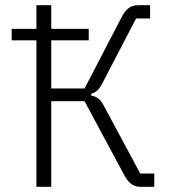

<svg xmlns="http://www.w3.org/2000/svg" viewBox="-20 -718 652 738"><path d="M120 0V-563H25V-607H120V-698H177V-607H321V-563H177V-378H305L447 -651Q459 -675 474 -686.5Q489 -698 512 -698H557V-647H503L374 -399Q363 -378 354 -370Q345 -362 331 -358V-350Q347 -348 358.5 -339Q370 -330 382 -306L519 -51H573V0H519Q501 0 486.5 -9.5Q472 -19 458 -44L305 -329H177V0Z"/></svg>

Font: IBM Plex Sans Condensed Light
Style: Regular
Weight: 300
Width: 3
Designer: Mike Abbink, Paul van der Laan, Pieter van Rosmalen
Foundry: Bold Monday
Version: Version 3.201